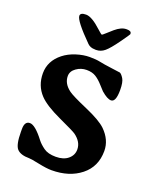

<svg xmlns="http://www.w3.org/2000/svg" viewBox="-162 -963 888 1086"><g transform="rotate(20 282.5 -420.5)"><path d="M438 -851.6V-848.1Q438 -845.7 399.4 -791.7Q360.8 -737.8 337.6 -718.3Q314.5 -698.7 286.1 -698.7H282.2L277.8 -699.2Q251 -699.2 234.4 -715.8Q131.3 -818.8 131.3 -848.1Q131.3 -867.2 166 -867.2Q200.7 -867.2 259.8 -812.5Q283.2 -791 286.9 -791Q290.5 -791 308.6 -807.9Q326.7 -824.7 341.8 -837.4Q377.4 -867.7 407.7 -867.7H411.6Q438 -867.7 438 -851.6ZM186.5 -505.4Q186.5 -459.5 231.9 -426.3Q255.4 -409.2 346.2 -369.9Q437 -330.6 471.2 -297.4Q525.9 -243.7 525.9 -177.2Q525.9 -82.5 457 -27.8Q388.2 26.9 281.7 26.9Q251.5 26.9 202.4 16.6Q153.3 6.3 140.1 6.3Q88.9 6.3 67.1 -16.6Q45.4 -39.6 45.4 -118.7V-135.3Q45.4 -182.1 77.1 -182.1Q108.9 -182.1 163.6 -110.4Q178.7 -90.8 205.1 -71.8Q231.4 -52.7 278.3 -52.7Q325.2 -52.7 352.3 -75.7Q379.4 -98.6 379.4 -132.8Q379.4 -179.2 332 -212.9Q318.8 -222.2 226.3 -264.9Q133.8 -307.6 96.7 -347.2Q48.8 -397.9 48.8 -472.2Q48.8 -546.4 112.8 -597.2Q143.6 -621.6 186.3 -635.3Q229 -648.9 267.3 -648.9Q305.7 -648.9 329.8 -643.6Q354 -638.2 405 -631.6Q456.1 -625 457 -624.5Q467.3 -619.6 479.7 -599.6Q492.2 -579.6 492.2 -531.7Q492.2 -459.5 462.9 -459.5Q440.4 -459.5 403.3 -491.7Q397.9 -496.6 376.2 -521.2Q354.5 -545.9 332 -560.1Q309.6 -574.2 275.9 -574.2Q242.2 -574.2 214.4 -554.4Q186.5 -534.7 186.5 -505.4Z"/></g></svg>

Font: Averia Serif Libre RX
Style: Bold
Weight: 700
Version: Version 1.002